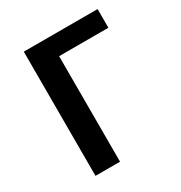

<svg xmlns="http://www.w3.org/2000/svg" viewBox="-157 -770 829 881"><g transform="rotate(-30 257.0 -329.0)"><path d="M95 0V-658H225V0ZM155 -559V-658H486V-559Z"/></g></svg>

Font: Ysabeau Office
Style: Bold
Weight: 700
Designer: Christian Thalmann (Catharsis Fonts)
Version: Version 2.001;gftools[0.9.30]; featfreeze: tnum,lnum,ss02